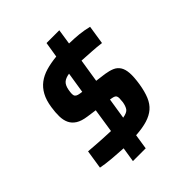

<svg xmlns="http://www.w3.org/2000/svg" viewBox="-198 -811 935 935"><g transform="rotate(-45 269.0 -344.0)"><path d="M172 8 184 -68Q146 -70 106 -73.5Q66 -77 36 -83L51 -180Q53 -180 65.5 -179Q78 -178 98 -176.5Q118 -175 144.5 -173.5Q171 -172 200 -171L219 -295L169 -302Q133 -307 112.5 -320Q92 -333 82.5 -353Q73 -373 72.5 -400Q72 -427 77 -459Q83 -500 98.5 -528.5Q114 -557 138 -575Q162 -593 194.5 -602.5Q227 -612 268 -616L281 -696H369L357 -617Q396 -616 425 -613Q454 -610 487 -602L472 -505Q442 -509 407.5 -511Q373 -513 341 -515L322 -395L376 -388Q402 -384 421 -376Q440 -368 451 -351Q462 -334 464 -306Q466 -278 459 -233Q452 -190 439.5 -160Q427 -130 405.5 -111.5Q384 -93 351.5 -83Q319 -73 272 -70L260 8ZM253 -513Q227 -509 214 -497.5Q201 -486 196 -460Q193 -443 193 -433Q193 -423 197.5 -417.5Q202 -412 211 -409.5Q220 -407 236 -405ZM288 -175Q318 -180 327 -193Q336 -206 340 -229Q342 -246 342 -255.5Q342 -265 338.5 -270.5Q335 -276 327 -278.5Q319 -281 305 -283Z"/></g></svg>

Font: Azeri Sans SemiBold
Style: Italic
Weight: 600
Designer: Hector Gatti & Omnibus-Type (original fonts) / Cristiano Sobral (main changes and remastering)
Foundry: Omnibus-Type
Version: Version 0.07;August 21, 2020;FontCreator 13.0.0.2681 64-bit;